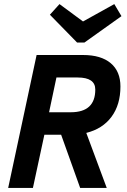

<svg xmlns="http://www.w3.org/2000/svg" viewBox="-20 -919 620 939"><path d="M20 0 159 -650H386Q474 -650 521.5 -610Q569 -570 569 -496Q569 -407 525.5 -348Q482 -289 402 -269L502 0H372L279 -260H197L141 0ZM220 -370H326Q446 -370 446 -481Q446 -540 360 -540H256ZM357 -711 224 -847 271 -899 386 -814 539 -899 574 -840 393 -711Z"/></svg>

Font: Sometype Mono
Style: Bold Italic
Weight: 700
Italic angle: -12°
Monospace: yes
Designer: Ryoichi Tsunekawa
Foundry: Dharma Type
Version: Version 1.000; ttfautohint (v1.8.3)